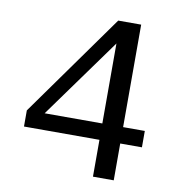

<svg xmlns="http://www.w3.org/2000/svg" viewBox="-76 -729 752 800"><g transform="rotate(10 300.0 -329.5)"><path d="M457.5 -155.8V0H369.6V-155.8H50.3V-224.1L360.4 -658.7H457.5V-225.1H549.3V-155.8ZM369.6 -563.5 125.5 -225.1H369.6Z"/></g></svg>

Font: Cousine
Style: Regular
Weight: 400
Monospace: yes
Designer: Steve Matteson
Foundry: Ascender Corporation
Version: Version 1.20